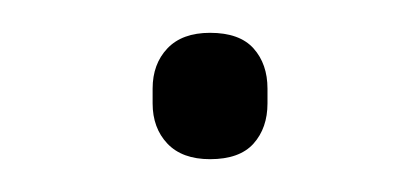

<svg xmlns="http://www.w3.org/2000/svg" viewBox="-20 -329 254 117"><path d="M108 -232Q91 -232 82 -241.5Q73 -251 73 -266V-275Q73 -290 82 -299.5Q91 -309 108 -309Q126 -309 134.5 -299.5Q143 -290 143 -275V-266Q143 -251 134.5 -241.5Q126 -232 108 -232Z"/></svg>

Font: Sofia Sans Semi Condensed Light
Style: Regular
Weight: 300
Designer: Botio Nikoltchev, Ani Petrova
Foundry: lettersoup
Version: Version 4.100; ttfautohint (v1.8.4.7-5d5b)